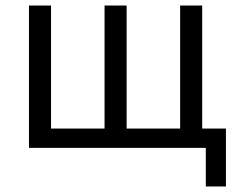

<svg xmlns="http://www.w3.org/2000/svg" viewBox="-20 -536 865 696"><path d="M726 0H85V-516H165V-70H359V-516H439V-70H633V-516H713V-70H799V140H726Z"/></svg>

Font: IBMPlexSans
Style: Regular
Weight: 400
Designer: Mike Abbink, Paul van der Laan, Pieter van Rosmalen
Foundry: Bold Monday
Version: Version 3.1